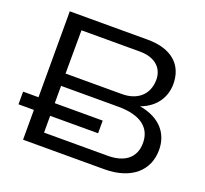

<svg xmlns="http://www.w3.org/2000/svg" viewBox="-128 -902 1127 1054"><g transform="rotate(20 436.0 -375.0)"><path d="M17 -174H107V0H580C741 0 828 -83 828 -202C828 -293 774 -370 648 -392C741 -426 778 -499 778 -569C778 -681 702 -750 563 -750H107V-248H17ZM202 -174H482V-248H202V-349H537C665 -349 732 -298 732 -208C732 -122 673 -76 574 -76H202ZM203 -674H545C634 -674 682 -626 682 -560C682 -469 618 -421 532 -421H202Z"/></g></svg>

Font: Bounded Light
Style: Regular
Weight: 300
Designer: Vlad Churkin
Version: Version 3.0